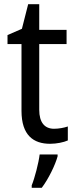

<svg xmlns="http://www.w3.org/2000/svg" viewBox="-20 -679 364 920"><path d="M239 -62C194 -62 168 -92 168 -153V-468H299V-536H168V-659H115L85 -541L16 -511V-468H83V-148C83 -30 141 10 220 10C251 10 285 3 305 -6V-73C288 -67 262 -62 239 -62ZM256 70V61H170C165 103 146 175 132 209V221H180C212 179 245 111 256 70Z"/></svg>

Font: Noto Sans Lao SemiCondensed
Style: Regular
Weight: 400
Width: 4
Designer: Monotype Design Team
Foundry: Monotype Imaging Inc.
Version: Version 2.003